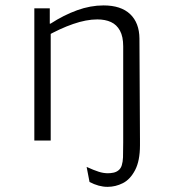

<svg xmlns="http://www.w3.org/2000/svg" viewBox="-20 -532 660 727"><path d="M319 157 308 100Q335.5 112.5 353.5 118.2Q371.5 124 388.5 124Q398.5 124 409.5 121.8Q420.5 119.5 428.5 113Q437.5 106 441.2 93.5Q445 81 445.8 63.8Q446.5 46.5 446.5 8Q446.5 -1 446.5 -10H510V18Q510 77 491.5 112.2Q473 147.5 445.2 161.5Q417.5 175.5 387 175.5Q354 175.5 319 157ZM172 0H110V-500.5H168.5V-438L172 -431ZM446.5 0V-356.5Q446.5 -393.5 434.2 -416Q422 -438.5 400.2 -448.5Q378.5 -458.5 348.5 -458.5Q307 -458.5 257 -441.2Q207 -424 151.5 -392.5V-442.5H171.5Q221.5 -475 272 -493.2Q322.5 -511.5 372 -511.5Q438 -511.5 472.8 -478.5Q507.5 -445.5 508 -386L510 0Z"/></svg>

Font: Monaspace Argon Var
Style: Regular
Weight: 400
Designer: Riley Cran and the Lettermatic Team
Version: Version 1.000 (Monaspace Argon Var)